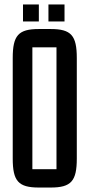

<svg xmlns="http://www.w3.org/2000/svg" viewBox="-20 -837 395 860"><path d="M154 -741V-817H83V-741ZM269 -741V-817H197V-741ZM207 3C299 3 324 -26 324 -127V-577C324 -678 299 -707 207 -707H154C62 -707 37 -678 37 -577V-127C37 -26 62 3 154 3ZM125 -625H233V-79H125Z"/></svg>

Font: Queering
Style: Regular
Weight: 400
Designer: Adam Naccarato
Foundry: adamnac
Version: Version 2.000;hotconv 1.0.109;makeotfexe 2.5.65596